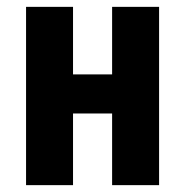

<svg xmlns="http://www.w3.org/2000/svg" viewBox="-20 -540 540 560"><path d="M56 0V-520H193V-323H307V-520H444V0H307V-209H193V0Z"/></svg>

Font: Iosevka Heavy
Style: Regular
Weight: 900
Monospace: yes
Designer: Belleve Invis
Foundry: Belleve Invis
Version: Version 32.5.0; ttfautohint (v1.8.4)